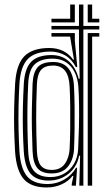

<svg xmlns="http://www.w3.org/2000/svg" viewBox="-20 -820 474 848"><path d="M186.2 8Q117.2 8 84.8 -29.2Q52.2 -66.5 46.5 -151.8Q43.8 -200.8 42.6 -248Q41.5 -295.2 42.6 -345Q43.8 -394.8 46.8 -450.8Q52.2 -537 88.4 -572.5Q124.5 -608 197.8 -608Q233.8 -608 260.8 -593.8Q287.8 -579.5 302 -557.2H306.5L290 -656V-658.2H207.2V-674H310.5V-639.8L321.2 -523.8H315.2Q296.5 -559.2 267.1 -575.8Q237.8 -592.2 203.2 -592.2Q134.8 -592.2 102.6 -559.2Q70.5 -526.2 65.8 -449.8Q62.8 -395.8 61.9 -346.2Q61 -296.8 62 -248.9Q63 -201 65.8 -152Q71 -75.8 99.5 -41.5Q128 -7.2 190.5 -7.2Q229.5 -7.2 263.2 -26.6Q297 -46 316 -79.2H320.5L315.2 0H296.8V-6.8L304.2 -43H300.2Q282.2 -19.2 251.9 -5.6Q221.5 8 186.2 8ZM367.5 0V-674H418.5V-658.2H387V0ZM330.2 0 333.8 -132.2 329.5 -132.5Q319.8 -82.2 282.5 -52.4Q245.2 -22.5 194.5 -22.5Q142 -22.5 115.9 -52Q89.8 -81.5 85 -151.5Q82 -202.2 81 -249.9Q80 -297.5 81.1 -346.5Q82.2 -395.5 85.2 -450.5Q89.2 -518 118 -547.4Q146.8 -576.8 207.8 -576.8Q253.8 -576.8 284.6 -548.6Q315.5 -520.5 327.5 -472.2H332L328.8 -620.5V-689.8H207.2V-705.5H328.8V-800H348.2V-705.5H418.5V-689.8H348.2V0ZM203.2 -38Q237 -38 263.8 -53.5Q290.5 -69 306.9 -96.9Q323.2 -124.8 325.2 -162.2Q327.5 -209.5 328.6 -258.8Q329.8 -308 329.2 -354.2Q328.8 -400.5 326 -438.5Q323.2 -473.8 309.5 -501.5Q295.8 -529.2 271.5 -545.1Q247.2 -561 212 -561Q160.8 -561 134 -536.6Q107.2 -512.2 104.5 -449.5Q102 -396 101.2 -346.9Q100.5 -297.8 101.4 -249.9Q102.2 -202 104.5 -152.5Q107.5 -89.8 131 -63.9Q154.5 -38 203.2 -38ZM208.2 -54Q165.2 -54 145.6 -76.9Q126 -99.8 123.8 -152.2Q121.8 -203.2 120.9 -249.5Q120 -295.8 120.9 -344Q121.8 -392.2 123.8 -448.8Q126 -499.5 146.2 -522.9Q166.5 -546.2 214.2 -546.2Q258.8 -546.2 281.6 -518.5Q304.5 -490.8 306.8 -438.8Q309 -395.5 309.5 -347.8Q310 -300 309.4 -252.5Q308.8 -205 307 -162.5Q304.8 -115.8 280.6 -84.9Q256.5 -54 208.2 -54ZM208.5 -69.5Q246.8 -69.5 266 -96.1Q285.2 -122.8 287.5 -162.5Q289.5 -202.8 290.1 -250.2Q290.8 -297.8 290.2 -346.4Q289.8 -395 287.5 -438.8Q285.2 -485 267 -507.8Q248.8 -530.5 214.5 -530.5Q178.8 -530.5 162 -511.9Q145.2 -493.2 143 -449.2Q139.5 -364 139.8 -296Q140 -228 143 -152.2Q145 -108 160.2 -88.8Q175.5 -69.5 208.5 -69.5ZM207.2 -721.2V-737.2H290V-800H310.5V-721.2ZM367.5 -721.2V-800H387V-737.2H418.5V-721.2Z"/></svg>

Font: Big Shoulders Inline Text Thin SemiBold
Style: Regular
Weight: 600
Version: Version 2.002